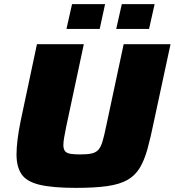

<svg xmlns="http://www.w3.org/2000/svg" viewBox="-20 -902 846 930"><path d="M348 8Q235 8 172 -7Q109 -22 84.5 -58Q60 -94 60 -154Q60 -185 65 -226Q70 -267 80 -316L159 -688H386L300 -285Q294 -255 290.5 -234.5Q287 -214 287 -199Q287 -180 295 -170Q303 -160 321 -157Q339 -154 369 -154Q403 -154 423.5 -158.5Q444 -163 456 -176Q468 -189 476 -215Q484 -241 493 -285L579 -688H806L726 -316Q710 -237 694.5 -181Q679 -125 656.5 -88Q634 -51 596.5 -30Q559 -9 499 -0.5Q439 8 348 8ZM543 -762 570 -882H729L702 -762ZM302 -762 329 -882H489L463 -762Z"/></svg>

Font: Saira Expanded ExtraBold
Style: Italic
Weight: 800
Width: 7
Italic angle: -12°
Designer: Hector Gatti with collaboration of the Omnibus-Type team
Foundry: Omnibus-Type
Version: Version 1.101